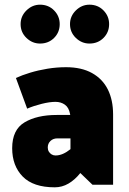

<svg xmlns="http://www.w3.org/2000/svg" viewBox="-20 -789 549 820"><path d="M184 -159Q184 -176 195.5 -187Q207 -198 225 -198H281V-152Q265 -139 249 -132Q233 -125 217 -125Q208 -125 200.5 -129.5Q193 -134 188.5 -141.5Q184 -149 184 -159ZM96 -325Q124 -337 158 -345.5Q192 -354 217 -354Q240 -354 257 -342Q274 -330 279 -303L280 -298H222Q138 -298 85 -266.5Q32 -235 32 -156Q32 -81 77 -35Q122 11 214 11Q245 11 272.5 -5Q300 -21 323 -50L375 0H463V-300Q463 -362 440.5 -407Q418 -452 373 -477Q328 -502 262 -502Q222 -502 182.5 -495.5Q143 -489 108.5 -478.5Q74 -468 48 -456ZM151 -603Q187 -603 211 -627Q235 -651 235 -686Q235 -720 211 -744.5Q187 -769 151 -769Q118 -769 93 -744.5Q68 -720 68 -686Q68 -651 93 -627Q118 -603 151 -603ZM362 -603Q398 -603 422 -627Q446 -651 446 -686Q446 -720 422 -744.5Q398 -769 362 -769Q329 -769 304 -744.5Q279 -720 279 -686Q279 -651 304 -627Q329 -603 362 -603Z"/></svg>

Font: Catamaran Thin Black
Style: Regular
Weight: 900
Version: Version 2.000